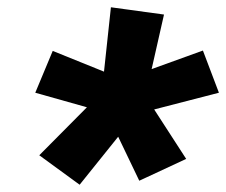

<svg xmlns="http://www.w3.org/2000/svg" viewBox="-20 -793 622 528"><path d="M199 -285 305 -417 363 -296 492 -356 404 -492 582 -538 538 -654 397 -603 431 -753 285 -773 266 -596 125 -653 77 -538 219 -498 88 -366Z"/></svg>

Font: Iosevka Sparkle Heavy
Style: Italic
Weight: 900
Italic angle: -9°
Designer: Belleve Invis
Foundry: Belleve Invis
Version: Version 4.5.0; ttfautohint (v1.8.3)